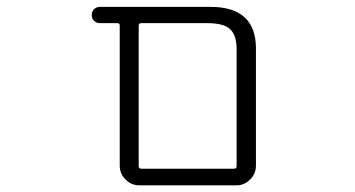

<svg xmlns="http://www.w3.org/2000/svg" viewBox="-20 -565 1040 563"><path d="M388.7 -21.5Q365.2 -21.5 348.1 -38.6Q331.1 -55.7 331.1 -79.1V-490.2Q331.1 -497.1 324.2 -497.1H273.4Q262.7 -497.1 255.9 -503.9Q249 -510.7 249 -521Q249 -531.2 255.9 -538.1Q262.7 -544.9 273.4 -544.9H596.7Q729.5 -544.9 730.5 -424.8V-79.1Q730.5 -55.7 713.4 -38.6Q696.3 -21.5 672.9 -21.5ZM673.8 -420.9Q673.8 -461.9 654.8 -479.5Q635.7 -497.1 588.9 -497.1H394.5Q386.7 -497.1 386.7 -490.2V-78.1Q386.7 -70.3 394.5 -70.3H666Q673.8 -70.3 673.8 -78.1Z"/></svg>

Font: Rounded-X Mgen+ 2m light
Style: Regular
Weight: 200
Designer: [Source Han Sans]
Ryoko NISHIZUKA  (kana & ideographs); Paul D. Hunt (Latin, Greek & Cyrillic); Wenlong ZHANG  (bopomofo
Version: Version 1.059.20150602